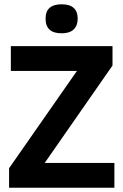

<svg xmlns="http://www.w3.org/2000/svg" viewBox="-20 -879 578 899"><path d="M515.6 0H22.5V-91.3L340.3 -546.9H30.8V-663.1H506.8V-572.3L189.5 -116.2H515.6ZM193.4 -791.5Q193.4 -858.9 268.6 -858.9Q343.8 -858.9 343.8 -791.5Q343.8 -759.3 325 -741.2Q306.2 -723.1 268.6 -723.1Q193.4 -723.1 193.4 -791.5Z"/></svg>

Font: Bpm'online Open Sans
Style: Bold
Weight: 700
Foundry: Ascender Corporation
Version: Version 1.10